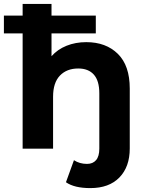

<svg xmlns="http://www.w3.org/2000/svg" viewBox="-41 -762 746 984"><path d="M624 -308V-1Q624 93 571 147.5Q518 202 422 202Q340 202 297 172L338 59Q367 78 405 78Q435 78 451.5 58.5Q468 39 468 0V-284Q468 -348 440 -379.5Q412 -411 360 -411Q301 -411 266 -374.5Q231 -338 231 -266V0H75V-591H-21V-682H75V-742H223V-682H450V-591H223V-474Q254 -509 300 -527.5Q346 -546 401 -546Q502 -546 563 -486Q624 -426 624 -308Z"/></svg>

Font: mBank
Style: Bold
Weight: 700
Designer: Julieta Ulanovsky
Foundry: Julieta Ulanovsky
Version: Version 7.200